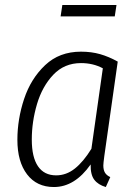

<svg xmlns="http://www.w3.org/2000/svg" viewBox="-20 -742 551 773"><path d="M454 -494 400 -114Q396 -84 396 -76Q396 -58 402.5 -47Q409 -36 424 -29L406 11Q375 2 359.5 -18.5Q344 -39 345 -80Q281 11 197 11Q128 11 89 -40Q50 -91 50 -179Q50 -262 77 -343.5Q104 -425 161.5 -479.5Q219 -534 306 -534Q348 -534 383 -524Q418 -514 454 -494ZM108 -180Q108 -109 133 -72.5Q158 -36 206 -36Q247 -36 281.5 -63.5Q316 -91 348 -143L394 -467Q355 -488 306 -488Q239 -488 194.5 -441Q150 -394 129 -323Q108 -252 108 -180ZM442 -676H224L231 -722H449Z"/></svg>

Font: Fira Sans Condensed Light
Style: Italic
Weight: 300
Width: 3
Italic angle: -8°
Designer: Carrois Corporate & Edenspiekermann AG
Foundry: Carrois Corporate GbR & Edenspiekermann AG
Version: Version 4.203